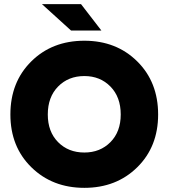

<svg xmlns="http://www.w3.org/2000/svg" viewBox="-20 -894 811 924"><path d="M741 -343Q741 -499 640.5 -598.5Q540 -698 386 -698Q231 -698 130.5 -598.5Q30 -499 30 -343Q30 -188 131 -89Q232 10 386 10Q540 10 640.5 -89Q741 -188 741 -343ZM386 -160Q309 -160 259.5 -210Q210 -260 210 -343Q210 -427 259.5 -477.5Q309 -528 386 -528Q462 -528 511.5 -477.5Q561 -427 561 -343Q561 -260 511.5 -210Q462 -160 386 -160ZM370 -874 468 -747H322L182 -874Z"/></svg>

Font: Roundo
Style: Bold
Weight: 700
Designer: Namrata Goyal (Gurmukhi), Shiva Nallaperumal (Latin)
Foundry: Indian Type Foundry
Version: Version 1.000;PS 1.0;hotconv 1.0.88;makeotf.lib2.5.647800